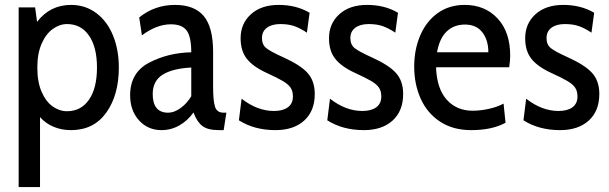

<svg xmlns="http://www.w3.org/2000/svg" viewBox="-20 -520 2479 782"><path d="M464 -245Q464 -133 413 -61.5Q362 10 269 10Q231 10 198.5 -3.5Q166 -17 143 -43V242H56V-490H123L131 -431Q184 -500 269 -500Q328 -500 372.5 -466.5Q417 -433 440.5 -375Q464 -317 464 -245ZM375 -245Q375 -328 342.5 -375Q310 -422 253 -422Q223 -422 195 -402Q167 -382 149.5 -342Q132 -302 132 -245Q132 -186 149.5 -146Q167 -106 194.5 -86.5Q222 -67 253 -67Q310 -67 342.5 -114Q375 -161 375 -245Z M510 -132Q510 -224 587 -264.5Q664 -305 759 -307Q759 -371 740 -396Q721 -421 676 -421Q618 -421 558 -376L547 -449Q610 -500 693 -500Q772 -500 810 -454.5Q848 -409 848 -308V-165Q848 -108 856 -84.5Q864 -61 891 -61H902L891 10H872Q826 10 804 -7Q782 -24 768 -62Q745 -29 711 -9.5Q677 10 638 10Q582 10 546 -30Q510 -70 510 -132ZM759 -128V-245Q682 -241 642 -215.5Q602 -190 602 -137Q602 -61 665 -61Q689 -61 715 -79.5Q741 -98 759 -128Z M953 -30 964 -118Q1028 -68 1096 -68Q1132 -68 1152.5 -83Q1173 -98 1173 -127Q1173 -149 1163.5 -163Q1154 -177 1132 -190Q1110 -203 1064 -224Q1010 -249 985 -281Q960 -313 960 -364Q960 -424 1002 -462Q1044 -500 1115 -500Q1187 -500 1241 -468L1230 -387Q1203 -405 1179 -413.5Q1155 -422 1122 -422Q1087 -422 1067 -407Q1047 -392 1047 -365Q1047 -338 1064.5 -324Q1082 -310 1133 -287Q1204 -255 1233 -222.5Q1262 -190 1262 -137Q1262 -68 1219 -29Q1176 10 1102 10Q1016 10 953 -30Z M1313 -30 1324 -118Q1388 -68 1456 -68Q1492 -68 1512.5 -83Q1533 -98 1533 -127Q1533 -149 1523.5 -163Q1514 -177 1492 -190Q1470 -203 1424 -224Q1370 -249 1345 -281Q1320 -313 1320 -364Q1320 -424 1362 -462Q1404 -500 1475 -500Q1547 -500 1601 -468L1590 -387Q1563 -405 1539 -413.5Q1515 -422 1482 -422Q1447 -422 1427 -407Q1407 -392 1407 -365Q1407 -338 1424.5 -324Q1442 -310 1493 -287Q1564 -255 1593 -222.5Q1622 -190 1622 -137Q1622 -68 1579 -29Q1536 10 1462 10Q1376 10 1313 -30Z M1667 -249Q1667 -318 1691.5 -375.5Q1716 -433 1762.5 -466.5Q1809 -500 1873 -500Q1955 -500 2006.5 -445Q2058 -390 2058 -293Q2058 -276 2054 -246H1756Q1759 -159 1799.5 -114Q1840 -69 1905 -69Q1936 -69 1970.5 -76.5Q2005 -84 2031 -98L2039 -20Q1984 10 1899 10Q1825 10 1772.5 -24.5Q1720 -59 1693.5 -118Q1667 -177 1667 -249ZM1969 -307Q1969 -357 1944.5 -388.5Q1920 -420 1874 -420Q1829 -420 1799.5 -392Q1770 -364 1760 -307Z M2112 -30 2123 -118Q2187 -68 2255 -68Q2291 -68 2311.5 -83Q2332 -98 2332 -127Q2332 -149 2322.5 -163Q2313 -177 2291 -190Q2269 -203 2223 -224Q2169 -249 2144 -281Q2119 -313 2119 -364Q2119 -424 2161 -462Q2203 -500 2274 -500Q2346 -500 2400 -468L2389 -387Q2362 -405 2338 -413.5Q2314 -422 2281 -422Q2246 -422 2226 -407Q2206 -392 2206 -365Q2206 -338 2223.5 -324Q2241 -310 2292 -287Q2363 -255 2392 -222.5Q2421 -190 2421 -137Q2421 -68 2378 -29Q2335 10 2261 10Q2175 10 2112 -30Z"/></svg>

Font: Cabin Condensed
Style: Regular
Weight: 400
Width: 3
Designer: Pablo Impallari
Foundry: Pablo Impallari. http://www.impallari.com Igino Marini. http://www.ikern.com
Version: Version 2.200